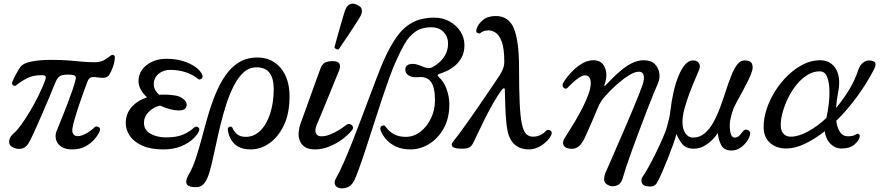

<svg xmlns="http://www.w3.org/2000/svg" viewBox="-20 -809 4861 1055"><path d="M378 12Q337 12 315 -4Q293 -20 287.5 -43.5Q282 -67 291 -89Q295 -99 305.5 -124.5Q316 -150 329 -183Q342 -216 355.5 -251.5Q369 -287 379.5 -318Q390 -349 395 -370Q399 -384 393 -391.5Q387 -399 352 -399Q316 -399 304 -387Q292 -375 284 -355Q268 -315 247 -265.5Q226 -216 205 -167.5Q184 -119 166 -80Q148 -41 137 -22Q121 5 95 8.5Q69 12 46 -2Q27 -14 30.5 -36.5Q34 -59 56 -77Q73 -91 96.5 -123.5Q120 -156 145 -198Q170 -240 192 -284.5Q214 -329 228 -367Q233 -381 230.5 -388.5Q228 -396 208 -396Q161 -396 127.5 -378.5Q94 -361 70 -341Q62 -334 52.5 -340Q43 -346 48 -359Q53 -373 66.5 -398.5Q80 -424 91 -440Q107 -462 153.5 -471Q200 -480 257 -480Q315 -480 355 -477Q395 -474 428 -470.5Q461 -467 497 -467Q533 -467 553.5 -479.5Q574 -492 586 -502Q596 -510 604 -506.5Q612 -503 611 -492Q610 -467 600 -440Q590 -413 581 -399Q567 -377 532 -382Q499 -387 483.5 -384.5Q468 -382 460 -359Q454 -344 441.5 -309.5Q429 -275 415 -233.5Q401 -192 390.5 -156Q380 -120 378 -103Q375 -81 384 -71Q393 -61 405 -61Q423 -61 441.5 -69.5Q460 -78 475.5 -89.5Q491 -101 499 -109Q507 -118 520.5 -111.5Q534 -105 528 -89Q521 -70 501 -46Q481 -22 450 -5Q419 12 378 12Z M877 12Q807 12 761 -9Q715 -30 693 -63Q671 -96 671 -132Q671 -184 703 -220.5Q735 -257 788 -274Q767 -293 754 -316Q741 -339 741 -364Q741 -398 760.5 -425.5Q780 -453 815 -469.5Q850 -486 894 -486Q946 -486 987 -473Q1028 -460 1055 -440Q1082 -420 1091 -399Q1097 -385 1087 -376.5Q1077 -368 1067 -376Q1040 -399 1000.5 -412Q961 -425 914 -425Q877 -425 851 -403Q825 -381 825 -346Q825 -328 833.5 -313.5Q842 -299 855 -288Q863 -289 872 -289Q881 -289 890 -289Q910 -289 938.5 -285Q967 -281 985 -267Q1011 -248 1004.5 -225Q998 -202 964 -202Q919 -202 859 -229Q822 -220 796.5 -193.5Q771 -167 771 -135Q771 -94 807 -74Q843 -54 893 -54Q950 -54 986 -69.5Q1022 -85 1045 -107Q1056 -117 1067.5 -110.5Q1079 -104 1074 -90Q1066 -70 1041 -46Q1016 -22 974.5 -5Q933 12 877 12Z M1035 218Q1008 214 1004 197Q1000 180 1016 152Q1038 115 1055.5 62.5Q1073 10 1089 -51Q1105 -112 1123 -174Q1141 -236 1164.5 -293Q1188 -350 1219.5 -395.5Q1251 -441 1294 -467Q1337 -493 1394 -493Q1474 -493 1522.5 -435Q1571 -377 1571 -279Q1571 -186 1540 -121Q1509 -56 1460.5 -22Q1412 12 1357 12Q1315 12 1288.5 -3.5Q1262 -19 1248.5 -44Q1235 -69 1232 -95Q1230 -109 1242 -112.5Q1254 -116 1258 -105Q1266 -86 1283 -71.5Q1300 -57 1330 -57Q1377 -57 1411.5 -92Q1446 -127 1465 -186.5Q1484 -246 1484 -321Q1484 -377 1461.5 -408Q1439 -439 1389 -439Q1350 -439 1320 -412.5Q1290 -386 1266.5 -341Q1243 -296 1224.5 -239.5Q1206 -183 1191.5 -123Q1177 -63 1165 -6.5Q1153 50 1142 96.5Q1131 143 1119 170Q1106 199 1089 211Q1072 223 1035 218Z M1711 12Q1675 12 1655 -1.5Q1635 -15 1627 -36.5Q1619 -58 1621 -81.5Q1623 -105 1630 -126Q1634 -137 1645 -167.5Q1656 -198 1670.5 -238Q1685 -278 1699.5 -318.5Q1714 -359 1725.5 -390.5Q1737 -422 1742 -435Q1749 -454 1763 -463.5Q1777 -473 1809 -473Q1839 -473 1845.5 -458Q1852 -443 1844 -423Q1840 -414 1828 -384.5Q1816 -355 1800 -315.5Q1784 -276 1767.5 -236Q1751 -196 1738 -165Q1725 -134 1720 -122Q1708 -94 1716 -77Q1724 -60 1745 -60Q1770 -60 1795.5 -70.5Q1821 -81 1844 -95.5Q1867 -110 1882 -122Q1892 -130 1902.5 -127Q1913 -124 1918 -115Q1923 -106 1916 -96Q1907 -84 1887.5 -65.5Q1868 -47 1840 -29.5Q1812 -12 1779 0Q1746 12 1711 12ZM1841.2 -538Q1834.6 -535.4 1827.2 -539.2Q1819.8 -543 1817.7 -548.7Q1818.8 -552.8 1824.3 -573.3Q1829.8 -593.8 1837.9 -622.7Q1846 -651.6 1854.6 -680.8Q1863.1 -710 1870 -733.1Q1876.9 -756.1 1881 -763.1Q1888.1 -778.7 1904 -786.2Q1919.9 -793.6 1941.2 -782.8Q1965.6 -772.6 1967.9 -756.6Q1970.2 -740.6 1963 -725Q1959.5 -717.1 1946.8 -697.1Q1934.1 -677.1 1917.3 -651.2Q1900.5 -625.3 1883.6 -600.6Q1866.7 -575.8 1854.7 -558.5Q1842.8 -541.2 1841.2 -538Z M1854 226Q1829 223 1821.5 207Q1814 191 1827 169Q1845 138 1867.5 87Q1890 36 1914.5 -26Q1939 -88 1964 -154Q1989 -220 2012.5 -283Q2036 -346 2056.5 -398.5Q2077 -451 2092 -485Q2123 -553 2158 -604Q2193 -655 2243 -683.5Q2293 -712 2367 -712Q2414 -712 2451 -691Q2488 -670 2510 -636Q2532 -602 2532 -561Q2532 -522 2517 -494Q2502 -466 2479.5 -447.5Q2457 -429 2433.5 -418.5Q2410 -408 2394 -403Q2377 -398 2391 -386Q2419 -361 2434 -319.5Q2449 -278 2449 -235Q2449 -160 2418.5 -104.5Q2388 -49 2339 -18.5Q2290 12 2236 12Q2187 12 2153 -5Q2119 -22 2099 -46.5Q2079 -71 2071 -94Q2066 -111 2078.5 -117.5Q2091 -124 2098 -114Q2118 -86 2144.5 -71.5Q2171 -57 2210 -57Q2254 -57 2290.5 -85.5Q2327 -114 2348.5 -159.5Q2370 -205 2370 -257Q2370 -330 2347.5 -360Q2325 -390 2277 -385Q2245 -382 2226 -394Q2207 -406 2207 -426Q2207 -458 2249 -458Q2263 -458 2281.5 -451.5Q2300 -445 2311 -440Q2321 -436 2333 -435Q2345 -434 2358 -441Q2370 -447 2390 -463Q2410 -479 2426 -506Q2442 -533 2442 -571Q2442 -606 2418 -632.5Q2394 -659 2350 -659Q2295 -659 2260.5 -633.5Q2226 -608 2203 -567.5Q2180 -527 2159 -480Q2142 -444 2121 -386Q2100 -328 2077 -259Q2054 -190 2031.5 -119.5Q2009 -49 1988.5 13.5Q1968 76 1951.5 121Q1935 166 1926 184Q1913 208 1894.5 217.5Q1876 227 1854 226Z M2886 12Q2847 12 2818.5 -6.5Q2790 -25 2776 -64Q2767 -90 2762.5 -133.5Q2758 -177 2756.5 -225Q2755 -273 2754 -313Q2754 -324 2749 -324Q2744 -324 2739 -317Q2714 -285 2689 -240.5Q2664 -196 2641.5 -151Q2619 -106 2602.5 -70Q2586 -34 2578 -20Q2571 -6 2559 1Q2547 8 2518 8Q2475 8 2466 -4Q2457 -16 2469 -30Q2480 -43 2502 -72.5Q2524 -102 2551.5 -141Q2579 -180 2608 -222Q2637 -264 2663 -302.5Q2689 -341 2708 -369Q2727 -397 2733 -408Q2740 -420 2745.5 -436Q2751 -452 2751 -468Q2751 -543 2737 -580Q2723 -617 2703.5 -629.5Q2684 -642 2666 -642Q2650 -642 2638.5 -638Q2627 -634 2622 -629Q2615 -622 2604 -627.5Q2593 -633 2599 -651Q2607 -677 2633.5 -699Q2660 -721 2704 -721Q2776 -721 2804 -652Q2832 -583 2832 -439Q2832 -319 2835.5 -244Q2839 -169 2847.5 -128.5Q2856 -88 2871 -73Q2886 -58 2909 -58Q2931 -58 2950 -67.5Q2969 -77 2980 -90Q2989 -100 3003 -92.5Q3017 -85 3009 -67Q2995 -37 2959.5 -12.5Q2924 12 2886 12Z M3328 211Q3300 200 3299.5 178Q3299 156 3311 131Q3317 119 3332 84Q3347 49 3368 0.5Q3389 -48 3412 -101Q3435 -154 3455.5 -203.5Q3476 -253 3491 -290.5Q3506 -328 3511 -343Q3522 -378 3516.5 -396.5Q3511 -415 3491 -415Q3469 -415 3440.5 -398Q3412 -381 3382.5 -356Q3353 -331 3329 -306Q3305 -281 3292 -265Q3287 -258 3281 -248.5Q3275 -239 3271 -231Q3266 -219 3255.5 -194.5Q3245 -170 3233 -141.5Q3221 -113 3209.5 -87.5Q3198 -62 3191 -47Q3184 -33 3173 -18Q3162 -3 3144.5 4.5Q3127 12 3100 6Q3081 1 3075.5 -14.5Q3070 -30 3083 -51Q3088 -59 3104 -84Q3120 -109 3140.5 -143.5Q3161 -178 3180.5 -216Q3200 -254 3213 -290Q3226 -326 3226 -352Q3226 -395 3194 -395Q3180 -395 3160.5 -381.5Q3141 -368 3124 -352Q3107 -336 3099 -327Q3092 -320 3084 -322.5Q3076 -325 3072.5 -334Q3069 -343 3075 -354Q3082 -367 3098 -387.5Q3114 -408 3136.5 -429Q3159 -450 3186 -464Q3213 -478 3242 -478Q3274 -478 3291.5 -457.5Q3309 -437 3311.5 -406Q3314 -375 3301 -342Q3300 -338 3301.5 -337Q3303 -336 3306 -339Q3321 -354 3344 -377.5Q3367 -401 3394.5 -424Q3422 -447 3453.5 -462.5Q3485 -478 3517 -478Q3557 -478 3578 -457Q3599 -436 3603 -406Q3607 -376 3594 -348Q3586 -330 3570 -291Q3554 -252 3534 -200Q3514 -148 3493 -92Q3472 -36 3453 16Q3434 68 3421 107.5Q3408 147 3403 166Q3394 200 3371 209.5Q3348 219 3328 211Z M3533 214Q3511 211 3506 193.5Q3501 176 3511 162Q3524 144 3544 108Q3564 72 3585 29Q3606 -14 3623 -53Q3640 -92 3646 -116Q3651 -133 3656.5 -157.5Q3662 -182 3664 -203Q3670 -254 3681 -303Q3692 -352 3708 -391Q3724 -430 3744 -453.5Q3764 -477 3788 -477Q3811 -477 3820.5 -462Q3830 -447 3822 -427Q3816 -411 3801 -377Q3786 -343 3770 -300.5Q3754 -258 3742 -215.5Q3730 -173 3730 -139Q3730 -99 3746.5 -76Q3763 -53 3787 -53Q3824 -53 3851.5 -76Q3879 -99 3900 -137Q3921 -175 3937.5 -220Q3954 -265 3968.5 -310Q3983 -355 3998 -393Q4013 -431 4030.5 -454Q4048 -477 4071 -477Q4104 -477 4111.5 -459.5Q4119 -442 4113 -421Q4107 -399 4093 -370.5Q4079 -342 4063 -312.5Q4047 -283 4033 -257.5Q4019 -232 4012 -216Q4005 -199 3997.5 -171.5Q3990 -144 3990 -122Q3990 -53 4017 -53Q4033 -53 4044.5 -66Q4056 -79 4064 -89Q4070 -97 4080 -96.5Q4090 -96 4097 -89Q4104 -82 4101 -69Q4098 -52 4083.5 -31.5Q4069 -11 4047.5 3.5Q4026 18 3999 18Q3959 18 3943.5 -10.5Q3928 -39 3924 -78Q3913 -60 3893 -40Q3873 -20 3847.5 -6Q3822 8 3792 8Q3749 8 3728.5 -18Q3708 -44 3697 -73Q3692 -52 3678.5 -14.5Q3665 23 3648.5 64.5Q3632 106 3616.5 141.5Q3601 177 3590 195Q3583 208 3570 213Q3557 218 3533 214Z M4299 7Q4247 7 4211.5 -23.5Q4176 -54 4176 -112Q4176 -160 4193 -211Q4210 -262 4240 -309.5Q4270 -357 4309.5 -395Q4349 -433 4394 -455.5Q4439 -478 4485 -478Q4544 -478 4572.5 -431Q4601 -384 4586 -306Q4577 -260 4574 -216Q4613 -262 4645 -314.5Q4677 -367 4695 -422Q4705 -452 4724 -466Q4743 -480 4765 -476Q4788 -473 4790.5 -459.5Q4793 -446 4779 -421Q4739 -345 4686.5 -274Q4634 -203 4575 -145Q4580 -107 4595.5 -83.5Q4611 -60 4640 -60Q4656 -60 4666.5 -63Q4677 -66 4684 -71Q4690 -76 4698.5 -72Q4707 -68 4703 -54Q4698 -35 4674 -14Q4650 7 4603 7Q4569 7 4543 -19Q4517 -45 4512 -88Q4457 -45 4403 -19Q4349 7 4299 7ZM4325 -58Q4367 -58 4419 -86Q4471 -114 4521 -161Q4529 -196 4534 -239.5Q4539 -283 4537 -323.5Q4535 -364 4523 -390.5Q4511 -417 4484 -417Q4449 -417 4416.5 -397Q4384 -377 4357.5 -344.5Q4331 -312 4311.5 -272.5Q4292 -233 4281 -194Q4270 -155 4270 -123Q4270 -90 4285 -74Q4300 -58 4325 -58Z"/></svg>

Font: Zen Old Mincho
Style: Regular
Weight: 400
Designer: Yoshimichi Ohira
Foundry: Positype
Version: Version 1.001